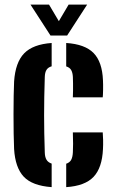

<svg xmlns="http://www.w3.org/2000/svg" viewBox="-20 -792 495 821"><path d="M40.3 -154.4Q39 -181.7 38.4 -221Q37.8 -260.3 37.8 -303Q37.8 -345.6 38.5 -383.1Q39.2 -420.6 40.3 -443.8Q45.8 -525.3 83.4 -564Q121.1 -602.6 200.9 -608.2V-508.5Q185.6 -504.1 178.8 -493.1Q172 -482 171.5 -462.9Q170 -417.2 169.3 -377Q168.6 -336.9 168.6 -299Q168.6 -261.1 169.3 -222.4Q170 -183.7 171.5 -140.1Q172 -120.3 178.9 -108.9Q185.7 -97.5 200.9 -92.4V8.2Q117.8 2.2 81.4 -36.6Q45.1 -75.4 40.3 -154.4ZM263.1 8.2V-91.9Q278.4 -97 284.6 -109Q290.7 -120.9 291.6 -141Q292.5 -157.8 292.5 -177.4Q292.5 -196.9 291.5 -226H419.3Q420.4 -216.4 420.9 -193.8Q421.3 -171.2 420.3 -154.4Q416.7 -74.3 380 -35.7Q343.3 3 263.1 8.2ZM291.5 -375.8Q292.1 -387.7 292.3 -403.8Q292.5 -420 292.3 -436Q292.1 -452 291.6 -463.1Q290.7 -481.1 284.5 -492.2Q278.3 -503.4 263.1 -508.1V-608.2Q343.3 -603 380.2 -565.2Q417.1 -527.4 420.3 -448.8Q421.2 -431.1 420.8 -407.8Q420.4 -384.5 419.3 -375.8ZM196 -640 110.3 -772.4H189.6L231.6 -701.5L273.5 -772.4H352.7L267 -640Z"/></svg>

Font: Big Shoulders Stencil Text SC Thin
Style: Regular
Weight: 100
Designer: Patric King
Foundry: XO Type Co
Version: Version 2.001